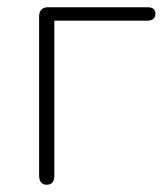

<svg xmlns="http://www.w3.org/2000/svg" viewBox="-20 -504 455 530"><path d="M109 6Q99 6 93.5 -0.5Q88 -7 88 -19V-459Q88 -471 94.5 -477.5Q101 -484 113 -484H387Q398 -484 403.5 -479.5Q409 -475 409 -466Q409 -457 403.5 -452Q398 -447 387 -447H130V-19Q130 6 109 6Z"/></svg>

Font: Nunito ExtraLight
Style: Regular
Weight: 200
Designer: Vernon Adams
Foundry: Vernon Adams
Version: Version 3.602